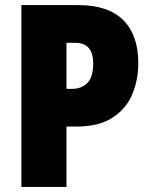

<svg xmlns="http://www.w3.org/2000/svg" viewBox="-20 -734 594 754"><path d="M287 -714Q405 -714 464 -655Q523 -596 523 -487Q523 -417 498 -360.5Q473 -304 419.5 -270.5Q366 -237 281 -237H241V0H64V-714ZM275 -566H241V-385H263Q299 -385 322.5 -407.5Q346 -430 346 -485Q346 -566 275 -566Z"/></svg>

Font: Noto Sans Thai Cond Blk
Style: Regular
Weight: 900
Width: 3
Designer: Monotype Design Team
Foundry: Monotype Imaging Inc.
Version: Version 2.002; ttfautohint (v1.8.4.7-5d5b)